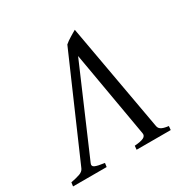

<svg xmlns="http://www.w3.org/2000/svg" viewBox="-164 -780 904 916"><g transform="rotate(-30 288.0 -321.5)"><path d="M314.9 -526.9 111.3 -54.2Q104.5 -39.1 118.9 -32.5Q133.3 -25.9 170.9 -21L168 0H-17.1L-14.2 -21Q16.6 -26.9 35.2 -33.4Q53.7 -40 60.1 -54.2L297.9 -600.1Q304.2 -606 313 -612.1Q321.8 -618.2 331.1 -623.8Q340.3 -629.4 348.9 -634.5Q357.4 -639.6 363.8 -643.1L469.2 -54.2Q470.2 -47.4 472.9 -42.2Q475.6 -37.1 481.4 -33Q487.3 -28.8 497.3 -25.9Q507.3 -22.9 522.9 -21L521 0H333L335 -21Q369.6 -23.4 384.8 -31Q399.9 -38.6 397 -54.2Z"/></g></svg>

Font: Gentium Plus Am
Style: Italic
Weight: 400
Italic angle: -8°
Designer: J. Victor Gaultney, Annie Olsen, Iska Routamaa, Becca Hirsbrunner
Foundry: SIL International
Version: Version 5.000